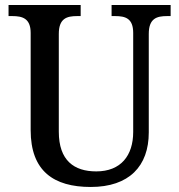

<svg xmlns="http://www.w3.org/2000/svg" viewBox="-20 -734 714 764"><path d="M341 10C494 10 572 -73 572 -207V-599C572 -661 604 -670 645 -670H659V-714H424V-670H438C479 -670 510 -661 510 -603V-209C510 -115 461 -52 363 -52C275 -52 214 -95 214 -210V-599C214 -661 246 -670 287 -670H301V-714H14V-670H29C69 -670 102 -661 102 -603V-216C102 -53 194 10 341 10Z"/></svg>

Font: Noto Serif Ethiopic SemiCondensed Medium
Style: Regular
Weight: 500
Width: 4
Designer: Monotype Design Team
Foundry: Monotype Imaging Inc.
Version: Version 2.102